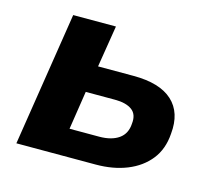

<svg xmlns="http://www.w3.org/2000/svg" viewBox="-78 -594 774 690"><g transform="rotate(15 308.5 -249.0)"><path d="M36 0 114 -498H273L248 -343H380Q478 -343 525 -300Q572 -257 564 -177Q560 -119 529 -80Q498 -41 447 -20.5Q396 0 331 0ZM207 -100H317Q363 -100 390 -119Q417 -138 419 -176Q423 -211 401 -227Q379 -243 338 -243H229Z"/></g></svg>

Font: Nunito Sans 9pt ExtraBold
Style: Italic
Weight: 800
Italic angle: -9°
Version: Version 3.101;gftools[0.9.27]